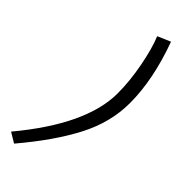

<svg xmlns="http://www.w3.org/2000/svg" viewBox="-291 -758 814 814"><g transform="rotate(45 115.5 -351.0)"><path d="M13 37 -32 10Q173 -236 173 -424Q173 -498 157 -581Q141 -664 120 -714L178 -739Q239 -572 239 -432Q239 -316 181 -204.5Q123 -93 13 37Z"/></g></svg>

Font: Raleway-v4020
Style: Italic
Weight: 400
Italic angle: -12°
Designer: Matt McInerney, Pablo Impallari, Rodrigo Fuenzalida
Foundry: Matt McInerney, Pablo Impallari, Rodrigo Fuenzalida
Version: Version 4.020;PS 004.020;hotconv 1.0.88;makeotf.lib2.5.64775